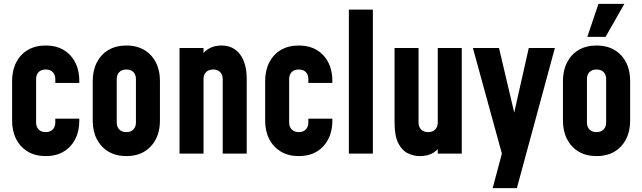

<svg xmlns="http://www.w3.org/2000/svg" viewBox="-20 -800 3345 1000"><path d="M218.1 13Q164.5 13 125.2 -10.2Q86 -33.5 64.5 -75Q43 -116.5 43 -172V-378Q43 -433.3 64.5 -475.1Q86 -517 125.2 -540Q164.5 -563 218.1 -563Q298.5 -563 345.8 -512.2Q393 -461.5 393 -378V-368H268V-388Q268 -410.7 255 -424.3Q242 -438 218 -438Q194 -438 181 -424.3Q168 -410.7 168 -388V-162Q168 -139.7 181 -125.9Q194 -112 218 -112Q242 -112 255 -125.9Q268 -139.7 268 -162V-182H393V-172Q393 -89.1 345.8 -38Q298.5 13 218.1 13Z M638.1 13Q584.5 13 545.2 -10.2Q506 -33.5 484.5 -75Q463 -116.5 463 -172V-378Q463 -433.3 484.5 -475.1Q506 -517 545.2 -540Q584.5 -563 638.1 -563Q718.5 -563 765.8 -512.2Q813 -461.5 813 -378V-172Q813 -89.1 765.8 -38Q718.5 13 638.1 13ZM638 -112Q662 -112 675 -125.9Q688 -139.7 688 -162V-388Q688 -410.7 675 -424.3Q662 -438 638 -438Q614 -438 601 -424.3Q588 -410.7 588 -388V-162Q588 -139.7 601 -125.9Q614 -112 638 -112Z M915 0V-550H1040V-463L1017 -488Q1033.5 -525.5 1063.5 -544.2Q1093.5 -563 1133 -563Q1195.5 -563 1230.2 -516.8Q1265 -470.5 1265 -388V0H1140V-388Q1140 -410.5 1127 -424.2Q1114 -438 1090 -438Q1066 -438 1053 -424.2Q1040 -410.5 1040 -388V0Z M1536.1 13Q1482.5 13 1443.2 -10.2Q1404 -33.5 1382.5 -75Q1361 -116.5 1361 -172V-378Q1361 -433.3 1382.5 -475.1Q1404 -517 1443.2 -540Q1482.5 -563 1536.1 -563Q1616.5 -563 1663.8 -512.2Q1711 -461.5 1711 -378V-368H1586V-388Q1586 -410.7 1573 -424.3Q1560 -438 1536 -438Q1512 -438 1499 -424.3Q1486 -410.7 1486 -388V-162Q1486 -139.7 1499 -125.9Q1512 -112 1536 -112Q1560 -112 1573 -125.9Q1586 -139.7 1586 -162V-182H1711V-172Q1711 -89.1 1663.8 -38Q1616.5 13 1536.1 13Z M1797 0V-750H1922V0Z M2167 13Q2134.5 13 2104.2 -1.5Q2074 -16 2054.5 -53.8Q2035 -91.5 2035 -162V-550H2160V-162Q2160 -139.5 2173 -125.8Q2186 -112 2210 -112Q2234 -112 2247 -125.8Q2260 -139.5 2260 -162V-550H2385V0H2260V-84L2282 -55Q2266.5 -23 2237.8 -5Q2209 13 2167 13Z M2546 180 2594 0 2443 -550H2579L2672 -155H2645L2734 -550H2870L2672 180Z M3087.1 13Q3033.5 13 2994.2 -10.2Q2955 -33.5 2933.5 -75Q2912 -116.5 2912 -172V-378Q2912 -433.3 2933.5 -475.1Q2955 -517 2994.2 -540Q3033.5 -563 3087.1 -563Q3167.5 -563 3214.8 -512.2Q3262 -461.5 3262 -378V-172Q3262 -89.1 3214.8 -38Q3167.5 13 3087.1 13ZM3087 -112Q3111 -112 3124 -125.9Q3137 -139.7 3137 -162V-388Q3137 -410.7 3124 -424.3Q3111 -438 3087 -438Q3063 -438 3050 -424.3Q3037 -410.7 3037 -388V-162Q3037 -139.7 3050 -125.9Q3063 -112 3087 -112ZM3039 -608 3097 -780H3232L3134 -608Z"/></svg>

Font: Mohave Light
Style: Regular
Weight: 300
Designer: Gumpita Rahayu
Foundry: Tokotype
Version: Version 2.003